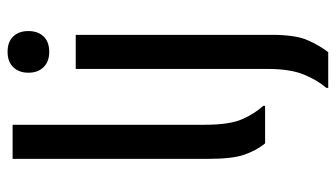

<svg xmlns="http://www.w3.org/2000/svg" viewBox="-210 -510 887 507"><g transform="rotate(-90 233.5 -256.5)"><path d="M108.3 0Q90 -22.5 78.8 -54.2Q67.5 -85.8 67.5 -149.2V-666.7H157.5V-160.8Q157.5 -94.2 172.1 -60.8Q186.7 -27.5 207.5 -5V0ZM255 166.7V161.7Q275.8 137.5 290.4 101.7Q305 65.8 305 5.8V-500H395V17.5Q395 80.8 380.8 112.5Q366.7 144.2 349.2 166.7ZM350 -570Q324.2 -570 309.6 -585Q295 -600 295 -625Q295 -650 309.6 -665Q324.2 -680 350 -680Q376.7 -680 390.8 -665Q405 -650 405 -625Q405 -600 390.8 -585Q376.7 -570 350 -570Z"/></g></svg>

Font: Familjen Grotesk GF
Style: Regular
Weight: 400
Designer: Anders Wikstroem, Jonas Baeckman, Matilda Gysing, Kristian Moeller
Foundry: Familjen STHLM AB
Version: Version 2.000; Beta; Release 4; Build 6